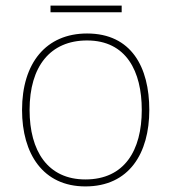

<svg xmlns="http://www.w3.org/2000/svg" viewBox="-20 -658 615 688"><path d="M416 -638H161V-614H416ZM515 -264C515 -417 451 -538 292 -538C145 -538 59 -432 59 -264C59 -107 134 10 286 10C443 10 515 -109 515 -264ZM86 -264C86 -420 160 -513 292 -513C433 -513 488 -402 488 -264C488 -119 426 -15 286 -15C151 -15 86 -117 86 -264Z"/></svg>

Font: Noto Sans Devanagari UI Thin
Style: Regular
Weight: 100
Designer: Jelle Bosma - Monotype Design Team
Foundry: Monotype Imaging Inc.
Version: Version 2.004